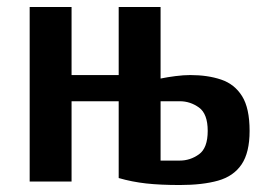

<svg xmlns="http://www.w3.org/2000/svg" viewBox="-20 -520 770 550"><path d="M495 10Q439 10 398.5 5.5Q358 1 320 -10V-230H185V0H65V-500H185V-305H320V-500H440V-295Q459 -299 482.5 -302Q506 -305 525 -305Q575 -305 613.5 -292Q652 -279 673.5 -244.5Q695 -210 695 -145Q695 -83 672 -49Q649 -15 604.5 -2.5Q560 10 495 10ZM440 -60H495Q525 -60 550 -78Q575 -96 575 -145Q575 -194 550 -212Q525 -230 495 -230H440Z"/></svg>

Font: Cuprum
Style: Regular
Weight: 400
Designer: Jovanny Lemonad
Foundry: Jovanny Lemonad
Version: Version 3.000